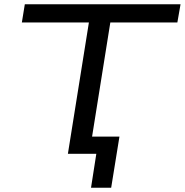

<svg xmlns="http://www.w3.org/2000/svg" viewBox="-20 -725 871 905"><path d="M409 160 434 0H300L399 -619H83L97 -705H831L816 -619H500L414 -81H543L504 160Z"/></svg>

Font: Nunito Sans 7pt Expanded
Style: Italic
Weight: 400
Width: 7
Italic angle: -9°
Designer: Vernon Adams
Foundry: Vernon Adams
Version: Version 3.101;gftools[0.9.27]